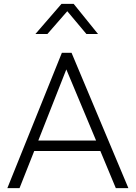

<svg xmlns="http://www.w3.org/2000/svg" viewBox="-20 -973 702 993"><path d="M18 0 300 -700H350L644 0H579L499 -192H157L81 0ZM178 -246H477L323 -614ZM163 -797 298 -953H361L487 -797H427L328 -915L225 -797Z"/></svg>

Font: Geologica-Sharp
Style: Regular
Weight: 100
Designer: Sindre Bremnes, Frode Helland
Foundry: Monokrom Skriftforlag AS
Version: Version 1.010;gftools[0.9.28]